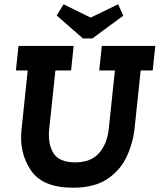

<svg xmlns="http://www.w3.org/2000/svg" viewBox="-20 -864 743 894"><path d="M366 -685 244 -792 276 -844 402 -782 530 -844 554 -791 410 -685ZM454 -650H703L691 -536H635L607 -269Q600 -200 570.5 -136Q541 -72 480.5 -31Q420 10 320 10Q178 10 123.5 -71.5Q69 -153 80 -258L109 -536H54L66 -650H323L311 -536H238L209 -262Q202 -195 228.5 -151.5Q255 -108 330 -108Q404 -108 442 -152Q480 -196 487 -269L515 -536H442Z"/></svg>

Font: Zilla Slab
Style: Bold Italic
Weight: 700
Italic angle: -6°
Designer: Typotheque.com
Foundry: Typotheque type foundry
Version: Version 1.1; 2017; ttfautohint (v1.6)